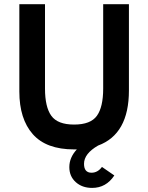

<svg xmlns="http://www.w3.org/2000/svg" viewBox="-20 -710 714 925"><path d="M452.6 -8.8Q384.8 30.3 384.8 79.1Q384.8 122.1 420.9 122.1Q450.7 122.1 471.2 94.2L530.8 135.3Q491.2 195.3 423.8 195.3Q376 195.3 345 167.5Q314 139.6 314 95.2Q314 48.8 350.1 9.8H336.9Q202.6 9.8 137.9 -63.7Q73.2 -137.2 73.2 -269V-689.9H196.8V-283.2Q196.8 -194.3 227.3 -152.1Q257.8 -109.9 336.9 -109.9Q416.5 -109.9 446.8 -152.1Q477.1 -194.3 477.1 -283.2V-689.9H601.1V-273.9Q601.1 -63.5 452.6 -8.8Z"/></svg>

Font: HK Grotesk Legacy
Style: Bold
Weight: 700
Designer: Alfredo Marco Pradil
Foundry: Hanken Design Co.
Version: Version 2.022;PS 002.022;hotconv 1.0.88;makeotf.lib2.5.64775